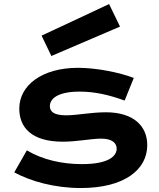

<svg xmlns="http://www.w3.org/2000/svg" viewBox="-20 -923 790 953"><path d="M50.8 -67.4C131.3 -23.9 249 10.3 381.3 10.3C597.7 10.3 710.9 -81.1 710.9 -202.6C710.9 -296.4 644 -365.7 505.4 -365.7C431.2 -365.7 363.3 -350.6 308.1 -350.6C248.5 -350.6 227.5 -368.7 227.5 -396C227.5 -433.6 267.6 -468.3 375.5 -468.3C452.6 -468.3 525.4 -450.7 598.6 -423.8L644 -536.1C574.7 -563 459.5 -586.4 367.2 -586.4C189.9 -586.4 75.7 -500.5 75.7 -383.8C75.7 -291.5 135.3 -219.7 292 -219.7C363.8 -219.7 431.6 -234.9 482.4 -234.9C537.1 -234.9 559.1 -212.4 559.1 -185.1C559.1 -147.9 519 -108.4 386.2 -108.4C288.6 -108.4 190.9 -129.9 113.3 -176.8ZM234.9 -645 575.7 -791 521.5 -902.8 186.5 -746.1Z"/></svg>

Font: Krona One
Style: Regular
Weight: 400
Designer: Yvonne Schüttler
Foundry: Yvonne Schüttler
Version: Version 1.002